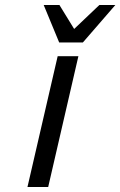

<svg xmlns="http://www.w3.org/2000/svg" viewBox="-20 -749 482 769"><path d="M312 -579H217L155 -729H218L277 -633L378 -729H442ZM294 -524 173 0H90L211 -524Z"/></svg>

Font: Miedinger
Style: Italic
Weight: 400
Italic angle: -13°
Version: Version 001.000